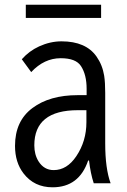

<svg xmlns="http://www.w3.org/2000/svg" viewBox="-20 -755 540 817"><path d="M348.6 -350.1V-377Q348.6 -437 324.7 -473.6Q303.2 -507.3 238.3 -507.3Q168 -507.3 112.8 -448.2L72.8 -502.9Q104 -538.1 146.5 -557.6Q193.8 -579.1 241.7 -579.1Q345.2 -579.1 390.6 -514.6Q416 -478.5 423.3 -432.6Q427.7 -404.3 427.7 -359.9V-145Q427.7 -37.6 450.7 24.9H378.9Q365.2 -16.6 358.9 -71.8H355Q316.4 42 203.6 42Q125.5 42 80.1 -17.1Q43.9 -64 43.9 -134.3Q43.9 -240.2 118.2 -295.4Q191.4 -350.1 310.5 -350.1ZM347.7 -286.1H311.5Q126 -286.1 126 -136.7Q126 -97.2 144 -68.4Q167.5 -31.2 208.5 -31.2Q265.1 -31.2 304.7 -90.3Q347.7 -154.3 347.7 -234.9ZM89.8 -734.9H410.2V-678.7H89.8Z"/></svg>

Font: BIZ UDGothic
Style: Regular
Weight: 400
Monospace: yes
Designer: TypeBank Co., Ltd.
Foundry: Morisawa Inc.
Version: Version 1.05